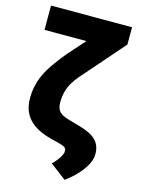

<svg xmlns="http://www.w3.org/2000/svg" viewBox="-133 -786 773 1053"><g transform="rotate(15 253.5 -259.0)"><path d="M22 -573H260L177 -480C156 -455 137 -430 121 -408C79 -351 42 -285 42 -191C42 -72 125 -27 220 -3L257 6C288 14 303 21 302 40L301 41L302 42C303 48 300 57 293 70C286 83 274 99 260 114L250 124L341 193C373 170 404 142 428 110C446 86 468 52 468 12C468 -82 382 -102 315 -121L277 -132C232 -146 208 -160 208 -212C208 -306 255 -354 304 -409L482 -613V-711H22Z"/></g></svg>

Font: Asimov Pro
Style: Ult
Weight: 900
Designer: Google
Version: Version 2.000980; 2014